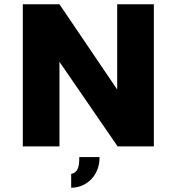

<svg xmlns="http://www.w3.org/2000/svg" viewBox="-20 -687 831 901"><path d="M530 -667V-267L259 -667H87V0H259V-397L532 0H702V-667ZM352 50C353 97 344 124 314 129V194C391 194 449 130 447 50Z"/></svg>

Font: Maven Pro
Style: Black
Weight: 900
Designer: Joe Prince
Foundry: Joe Prince
Version: Version 1.003